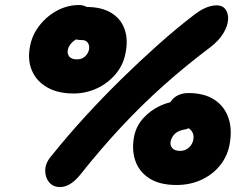

<svg xmlns="http://www.w3.org/2000/svg" viewBox="-20 -737 1017 778"><path d="M223.2 21Q195.2 21 179.1 1.6Q163 -17.8 163.2 -46.7Q163.4 -75.6 186.6 -103.2Q252.4 -185.2 324.5 -264Q396.6 -342.8 471.2 -415.9Q545.8 -489 618.4 -553.8Q691 -618.6 759 -671Q790 -695.6 813.6 -705.5Q837.2 -715.4 857.8 -715.4Q881.4 -715.4 893.5 -699.4Q905.6 -683.4 904.2 -657.8Q902.8 -632.2 885.3 -602.7Q867.8 -573.2 833 -546.2Q731.2 -469.6 642.7 -390.5Q554.2 -311.4 471.9 -223.3Q389.6 -135.2 306.4 -30.6Q286.2 -5.2 265.3 7.9Q244.4 21 223.2 21ZM278 -358.2Q214.4 -358.2 171 -383.1Q127.6 -408 109.1 -451.7Q90.6 -495.4 102 -551.4Q110.8 -596.4 140.4 -634.2Q170 -672 211.8 -694.3Q253.6 -716.6 300.2 -716.6Q329 -716.6 344.9 -696.3Q360.8 -676 355.4 -648.2Q351 -630.2 337.1 -612.8Q323.2 -595.4 303.2 -585.2Q279.2 -574 268.1 -560.8Q257 -547.6 255 -535.4Q251.6 -518.4 260.9 -507.4Q270.2 -496.4 292 -496.4Q311 -496.4 324 -507.7Q337 -519 341 -537.4Q343.4 -553 335.7 -563.8Q328 -574.6 312.8 -574.6Q281.4 -574.6 261.2 -588.9Q241 -603.2 248 -638.2Q254.4 -670.2 276.3 -689.5Q298.2 -708.8 330 -708.8Q391.2 -708.8 430.3 -685.2Q469.4 -661.6 484.7 -619.3Q500 -577 488.4 -520.6Q479.6 -473.8 448.7 -436.9Q417.8 -400 373.1 -379.1Q328.4 -358.2 278 -358.2ZM695.4 12.6Q626.6 12.6 585 -14.4Q543.4 -41.4 528.2 -86.1Q513 -130.8 523.6 -184.8Q531.6 -225.8 560.7 -258.1Q589.8 -290.4 630.6 -309.1Q671.4 -327.8 713 -327.8Q745 -327.8 760.5 -314.3Q776 -300.8 771.4 -275.4Q766.2 -249.4 756.7 -232.4Q747.2 -215.4 732.8 -213.2Q703 -208.6 689.1 -195.3Q675.2 -182 671.4 -164.2Q668 -147.6 678.3 -136.6Q688.6 -125.6 709.2 -125.6Q729.8 -125.6 744.3 -138Q758.8 -150.4 763.2 -169.6Q768 -194.4 753.1 -210.1Q738.2 -225.8 709.6 -225.8Q681.4 -225.8 666.9 -240.9Q652.4 -256 660 -293.8Q666.4 -326.2 688.5 -343.1Q710.6 -360 743 -360Q807.6 -360 848.8 -333Q890 -306 906 -258.3Q922 -210.6 909.6 -148Q899.8 -100.4 869.6 -64.2Q839.4 -28 794.3 -7.7Q749.2 12.6 695.4 12.6Z"/></svg>

Font: Shantell Sans Light
Style: Italic
Weight: 300
Italic angle: -11°
Designer: Stephen Nixon, Anya Danilova, Shantell Martin
Foundry: Arrow Type
Version: Version 1.008;[ac192a2d6]